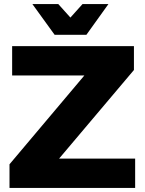

<svg xmlns="http://www.w3.org/2000/svg" viewBox="-20 -929 716 949"><path d="M40 -701H642V-583L272 -145H648V0H27V-117L397 -556H40ZM407 -757H250L140 -909H268L374 -791H282L388 -909H516Z"/></svg>

Font: Alexandria
Style: Bold
Weight: 700
Designer: Mohamed Gaber
Foundry: Kief Type Foundry
Version: Version 5.100